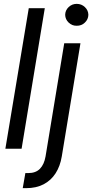

<svg xmlns="http://www.w3.org/2000/svg" viewBox="-20 -770 478 994"><path d="M211.9 -727.5 91.8 0H7.8L128.9 -727.5ZM312.5 -545.9H396.5L299.8 40Q291.5 90.3 267.8 127.2Q244.1 164.1 205.8 184.1Q167.5 204.1 115.2 204.1H97.7L111.3 126H127Q165 126 186.8 103.8Q208.5 81.5 215.8 40ZM377 -636.7Q353 -636.2 335.4 -653.1Q317.9 -669.9 317.4 -693.4Q317.9 -716.8 335.4 -733.4Q353 -750 377 -750Q401.9 -750 419.4 -733.4Q437 -716.8 437.5 -693.4Q437 -669.9 419.4 -653.1Q401.9 -636.2 377 -636.7Z"/></svg>

Font: Inter Tight
Style: Italic
Weight: 400
Italic angle: -9.39999°
Designer: Rasmus Andersson
Foundry: rsms
Version: Version 3.002